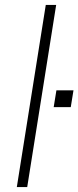

<svg xmlns="http://www.w3.org/2000/svg" viewBox="-20 -756 317 776"><path d="M48 0 165 -736H207L90 0ZM197 -323 208 -391H277L266 -323Z"/></svg>

Font: Mulish ExtraLight
Style: Italic
Weight: 200
Italic angle: -9°
Designer: Vernon Adams
Foundry: Vernon Adams
Version: Version 3.603